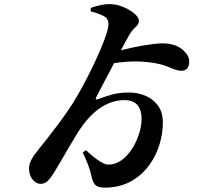

<svg xmlns="http://www.w3.org/2000/svg" viewBox="-20 -830 1040 913"><path d="M513.8 60.1Q477.9 64 458.2 60.8Q438.5 57.6 429.3 44.9Q420.1 32.2 415.3 9.4Q409.4 -19.5 398.9 -46.1Q388.4 -72.7 373.4 -105.3L389 -115.8Q424.6 -81.9 452 -64.6Q479.5 -47.2 494.1 -47.2Q529.3 -47.2 558.4 -68.5Q587.5 -89.8 608.8 -123.6Q630 -157.4 641.6 -194.9Q653.3 -232.4 653.3 -264.2Q653.3 -307.4 633.2 -330.7Q613.1 -353.9 572.1 -353.9Q532.6 -353.9 497.3 -338.9Q461.9 -323.8 431.5 -297.6Q401 -271.4 374.8 -236.1Q359 -214.7 340.6 -184.7Q322.2 -154.7 303.5 -122.4Q284.8 -90.1 267.4 -60.3Q250 -30.5 236.1 -7.9Q219.7 18.2 206.2 31.2Q192.7 44.2 172.9 44.2Q152.4 44.4 135.3 24.1Q118.1 3.8 118.1 -30.5Q118.1 -47.3 128 -67.7Q137.9 -88.1 158.5 -113.4Q179.9 -139.6 204.1 -170.5Q228.3 -201.4 254 -235.6Q279.6 -269.8 305 -306.8Q324.7 -334.8 348.2 -375.5Q371.8 -416.2 395.9 -463.1Q420 -510 440.9 -556.1Q461.7 -602.2 476.3 -640.6Q490.8 -679 494.4 -702.4Q500.3 -734.9 480.3 -749.1Q460.3 -763.2 411 -776.1L412.2 -792.8Q441.6 -802.8 466.1 -807.4Q490.5 -812 513.7 -809.7Q543.3 -807.5 572.8 -794Q602.2 -780.4 621.4 -763.4Q640.6 -746.3 640.6 -730.5Q640.6 -715 624.9 -701.3Q609.2 -687.6 596 -666.2Q589 -654.2 573.4 -625.3Q557.7 -596.5 538.1 -559.2Q518.5 -521.9 498.8 -484.6Q479.1 -447.2 463 -416.8Q446.9 -386.4 439.1 -371Q433.7 -360.4 435.9 -357.8Q438.1 -355.3 449.6 -359.8Q475.7 -369.5 510.5 -379.8Q545.2 -390.1 593.8 -390.1Q634.1 -390.1 670.5 -375.1Q706.8 -360.2 730.6 -328.7Q754.3 -297.3 754.3 -247.7Q754.3 -193.2 737.8 -141Q721.3 -88.8 690.5 -45.9Q659.8 -3.1 615.2 25Q570.7 53.1 513.8 60.1ZM842.1 -493.6Q825.8 -493.6 808.1 -500.9Q790.5 -508.2 766.5 -517.1Q742.6 -526 705.9 -531.4Q657.8 -539.2 605.2 -537.6Q552.6 -536 490.8 -524.2L512.8 -579.1Q561.1 -593.4 613.1 -604.5Q665.1 -615.6 711 -620.9Q756.8 -626.3 783.8 -621.5Q825.4 -615.3 852.6 -589.9Q879.7 -564.5 879.7 -538Q879.7 -493.6 842.1 -493.6Z"/></svg>

Font: Noto Serif HK ExtraLight
Style: Regular
Weight: 200
Designer: Ryoko NISHIZUKA 西塚涼子 (kana & ideographs); Frank Grießhammer (Latin, Greek & Cyrillic); Wenlong ZHANG 张文龙 (bopomofo); San
Foundry: Adobe
Version: Version 2.002-H1;hotconv 1.1.0;makeotfexe 2.6.0